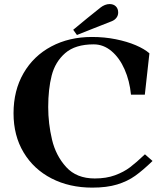

<svg xmlns="http://www.w3.org/2000/svg" viewBox="-20 -890 808 922"><path d="M45 -346Q45 -455.5 93 -538.5Q141 -621.5 226.5 -667Q312 -712.5 421.5 -712.5Q482 -712.5 536.2 -701.5Q590.5 -690.5 632 -672.8Q673.5 -655 697.5 -634L675.5 -435.5H609Q602.5 -502 578.2 -557Q554 -612 515.5 -644.5Q477 -677 430 -677Q341.5 -677 293.2 -635Q245 -593 228.2 -527.5Q211.5 -462 211.5 -376Q211.5 -296.5 229.8 -219.5Q248 -142.5 297.8 -87.8Q347.5 -33 435 -33Q490.5 -33 532.5 -48.5Q574.5 -64 604.5 -86.8Q634.5 -109.5 676 -149L712.5 -117Q666 -72 629.2 -45.8Q592.5 -19.5 542.8 -4.2Q493 11 423 11Q313.5 11 227.8 -33Q142 -77 93.5 -157.8Q45 -238.5 45 -346ZM463 -854Q472.5 -861.5 483.8 -866Q495 -870.5 506.5 -870.5Q525 -870.5 536.2 -859.5Q547.5 -848.5 547.5 -830Q547.5 -815.5 539 -804.5Q530.5 -793.5 516.5 -788Q459.5 -765.5 432 -754.8Q404.5 -744 349.5 -722L331.5 -747Q358 -769 399.2 -802.8Q440.5 -836.5 463 -854Z"/></svg>

Font: Didactic
Style: Regular
Weight: 400
Designer: Tyler Finck
Foundry: Etcetera Type Co
Version: Version 3.007;FEAKit 1.0